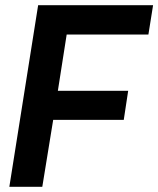

<svg xmlns="http://www.w3.org/2000/svg" viewBox="-20 -720 610 740"><path d="M16 0 127 -700H570L552 -587H237L203 -370H474L457 -258H185L143 0Z"/></svg>

Font: Georama SemiBold
Style: Italic
Weight: 600
Italic angle: -9°
Designer: Jean-Baptiste Levee
Foundry: Production Type
Version: Version 1.000